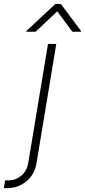

<svg xmlns="http://www.w3.org/2000/svg" viewBox="-134 -761 436 985"><path d="M112.3 -535.6H154.8L53.2 76.7Q43.9 134.3 1.5 169.2Q-41 204.1 -96.2 204.1H-114.3L-107.9 164.6H-92.3Q-54.7 164.6 -25.4 140.9Q3.9 117.2 11.2 72.8ZM237.3 -598.1 159.7 -703.1 48.8 -598.1H0.5L1.5 -602.1L149.9 -740.7H178.2L281.7 -602.1L280.8 -598.1Z"/></svg>

Font: Inter Display Extra Light
Style: Italic
Weight: 200
Italic angle: -9.39999°
Designer: Rasmus Andersson
Foundry: rsms
Version: Version 4.000;git-4fc901f